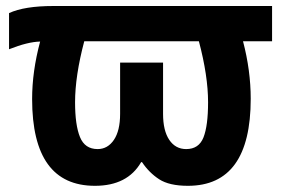

<svg xmlns="http://www.w3.org/2000/svg" viewBox="-20 -595 925 633"><path d="M9.8 -432.6V-551.8Q60.5 -575.2 156.2 -575.2H877V-459H781.2Q806.6 -362.3 806.6 -269.5Q806.6 17.6 599.6 17.6Q538.1 17.6 504.9 -3.9Q471.7 -25.4 448.2 -60.5H445.3Q400.4 17.6 293 17.6Q85.9 17.6 85.9 -268.6Q85.9 -359.4 112.3 -458Q71.3 -457 9.8 -432.6ZM227.5 -257.8Q227.5 -182.6 243.7 -143.1Q259.8 -103.5 301.8 -103.5Q335 -103.5 355.5 -133.8Q376 -164.1 376 -219.7V-388.7H517.6V-219.7Q517.6 -164.1 538.1 -133.8Q558.6 -103.5 593.8 -103.5Q635.7 -103.5 650.9 -142.1Q666 -180.7 666 -257.8Q666 -344.7 635.7 -459H257.8Q227.5 -344.7 227.5 -257.8Z"/></svg>

Font: Gothic A1 ExtraBold
Style: Regular
Weight: 800
Designer: HanYang I&C Co.,Ltd.
Foundry: HanYang I&C Co.,Ltd.
Version: Version 2.50